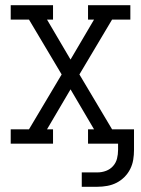

<svg xmlns="http://www.w3.org/2000/svg" viewBox="-20 -550 540 735"><path d="M293 165V110H353Q370 110 386 104Q402 98 413 85.5Q424 73 428 57Q432 41 432 24V0H317V-55H340L250 -208L160 -55H183V0H21V-55H91L216 -265L91 -475H21V-530H183V-475H160L250 -322L340 -475H317V-530H479V-475H409L284 -265L409 -55H493V24Q493 43 490 61.5Q487 80 478.5 97Q470 114 456.5 127.5Q443 141 426.5 149.5Q410 158 391 161.5Q372 165 353 165Z"/></svg>

Font: Iosevka Slab Light
Style: Regular
Weight: 300
Monospace: yes
Designer: Belleve Invis
Foundry: Belleve Invis
Version: Version 11.1.0; ttfautohint (v1.8.3)